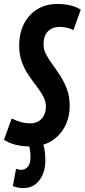

<svg xmlns="http://www.w3.org/2000/svg" viewBox="-47 -730 428 970"><path d="M361 -681 324 -578Q307 -587 289 -590.5Q271 -594 253 -594Q218 -594 195.5 -572Q173 -550 173 -505Q173 -479 186.5 -454Q200 -429 219.5 -402.5Q239 -376 258.5 -345.5Q278 -315 291.5 -278.5Q305 -242 305 -196Q305 -136 280 -89.5Q255 -43 211 -16.5Q167 10 110 10Q23 10 -27 -24L12 -131Q41 -118 61.5 -112.5Q82 -107 105 -107Q143 -107 164 -131Q185 -155 185 -192Q185 -218 171.5 -243Q158 -268 138 -294Q118 -320 97.5 -350Q77 -380 63.5 -416.5Q50 -453 50 -498Q50 -563 74.5 -610.5Q99 -658 142.5 -684Q186 -710 243 -710Q281 -710 311.5 -702Q342 -694 361 -681ZM18 210 34 123Q48 128 60 128Q80 128 93.5 112.5Q107 97 107 64Q107 44 104.5 28.5Q102 13 97 -5L170 -6Q177 14 179.5 36Q182 58 182 82Q182 141 152 180.5Q122 220 71 220Q41 220 18 210Z"/></svg>

Font: Georama ExtraCondensed
Style: Bold Italic
Weight: 700
Width: 2
Italic angle: -9°
Designer: Jean-Baptiste Levee
Foundry: Production Type
Version: Version 1.000